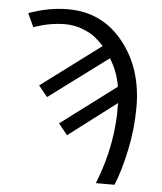

<svg xmlns="http://www.w3.org/2000/svg" viewBox="-53 -796 711 842"><g transform="rotate(5 302.5 -374.5)"><path d="M40 -716.8Q127.9 -749 212.9 -749Q363.3 -749 456.1 -633.3Q548.8 -517.6 548.8 -347.7Q548.8 -252 528.8 -157.7Q508.8 -63.5 482.4 0H400.4Q471.7 -177.7 466.8 -358.4L255.9 -198.2L216.8 -247.1L460 -429.7Q448.2 -498 414.1 -550.8L154.3 -357.4L115.2 -405.3L377.9 -601.6Q355.5 -625 337.9 -639.2Q320.3 -653.3 284.2 -668Q248 -682.6 206.1 -682.6Q137.7 -682.6 67.4 -657.2Z"/></g></svg>

Font: Gothic A1
Style: Regular
Weight: 400
Designer: HanYang I&C Co.,Ltd.
Foundry: HanYang I&C Co.,Ltd.
Version: Version 2.50